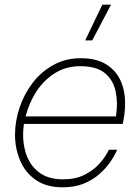

<svg xmlns="http://www.w3.org/2000/svg" viewBox="-20 -788 591 818"><path d="M247 10Q178 10 133 -21Q88 -52 66 -103.5Q44 -155 44 -214Q44 -272 63.5 -330Q83 -388 119.5 -435.5Q156 -483 208 -511.5Q260 -540 324 -540Q385 -540 425 -518Q465 -496 486.5 -458.5Q508 -421 512 -372.5Q516 -324 505 -270L503 -260H82Q73 -198 87.5 -144Q102 -90 142 -57Q182 -24 248 -24Q302 -24 339.5 -43Q377 -62 400 -87Q423 -112 433.5 -131Q444 -150 444 -150H479Q479 -150 471.5 -134Q464 -118 447 -94Q430 -70 403 -46Q376 -22 337.5 -6Q299 10 247 10ZM89 -292H474Q483 -348 473 -397Q463 -446 427.5 -476Q392 -506 322 -506Q262 -506 215 -477Q168 -448 136 -399.5Q104 -351 89 -292ZM453 -768 373 -616H343L416 -768Z"/></svg>

Font: Be Vietnam Pro Variable Thin
Style: Italic
Weight: 100
Italic angle: -12°
Designer: Lam Bao, Tony Le, Vietanh Nguyen
Foundry: Yellow Type Foundry
Version: Version 1.002